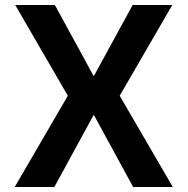

<svg xmlns="http://www.w3.org/2000/svg" viewBox="-20 -750 752 770"><path d="M39 0 252 -366 41 -730H200L355 -446H357L512 -730H671L460 -366L673 0H514L357 -288H355L198 0Z"/></svg>

Font: M PLUS 1 Thin
Style: Bold
Weight: 700
Version: Version 1.001